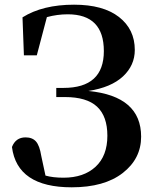

<svg xmlns="http://www.w3.org/2000/svg" viewBox="-20 -780 659 819"><path d="M82 -544 76 -706Q162 -760 296 -760Q420 -760 487.5 -707.5Q555 -655 555 -567Q555 -501 504.5 -454Q454 -407 357 -392Q582 -370 582 -197Q582 -103 503.5 -42Q425 19 286 19Q53 19 31 -153Q47 -194 89 -194Q118 -194 133.5 -176.5Q149 -159 156 -115L174 -31Q206 -22 251 -22Q337 -22 387.5 -68.5Q438 -115 438 -201Q438 -284 394 -325Q350 -366 257 -366H220V-405H251Q423 -405 423 -562Q423 -719 269 -719Q224 -719 180 -707L137 -544Z"/></svg>

Font: Swei Spring CJKtc
Style: Bold
Weight: 700
Version: Version 1.021